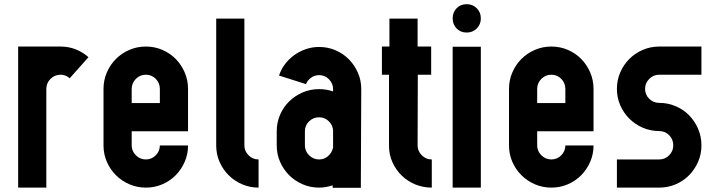

<svg xmlns="http://www.w3.org/2000/svg" viewBox="-20 -899 3417 920"><path d="M314 -524Q295 -541 270 -541Q242 -541 222 -521Q202 -501 202 -473V0H67V-676H270Q309 -676 343 -662.5Q377 -649 404 -625Z M881 -270H611V-202Q611 -175 631 -155Q651 -135 679 -135Q707 -135 726.5 -155Q746 -175 746 -202H881Q881 -160 865 -123.5Q849 -87 822 -59.5Q795 -32 758 -16Q721 0 679 0Q637 0 600 -16Q563 -32 535.5 -59.5Q508 -87 492 -123.5Q476 -160 476 -202V-473Q476 -515 492 -552Q508 -589 535.5 -616.5Q563 -644 600 -660Q637 -676 679 -676Q721 -676 758 -660Q795 -644 822 -616.5Q849 -589 865 -552Q881 -515 881 -473ZM746 -473Q746 -501 726.5 -521Q707 -541 679 -541Q651 -541 631 -521Q611 -501 611 -473V-405H746Z M1219 0Q1177 0 1140 -16Q1103 -32 1075.5 -59.5Q1048 -87 1032 -123.5Q1016 -160 1016 -202V-810H1151V-202Q1151 -175 1171 -155Q1191 -135 1219 -135Z M1317 -537Q1327 -567 1346 -592Q1365 -617 1390 -635Q1415 -653 1445.5 -663.5Q1476 -674 1509 -674Q1551 -674 1588 -658Q1625 -642 1652 -614.5Q1679 -587 1695 -550.5Q1711 -514 1711 -472L1709 1H1574V-11Q1541 0 1509 0Q1467 0 1430 -16Q1393 -32 1365.5 -59.5Q1338 -87 1322 -123.5Q1306 -160 1306 -202V-270Q1306 -312 1322 -349Q1338 -386 1365.5 -413Q1393 -440 1430 -456Q1467 -472 1509 -472Q1543 -472 1576 -461V-472Q1576 -499 1556.5 -519Q1537 -539 1509 -539Q1488 -539 1471 -527Q1454 -515 1446 -496ZM1441 -202Q1441 -175 1461 -155Q1481 -135 1509 -135Q1534 -135 1552.5 -151.5Q1571 -168 1576 -192V-270V-273Q1575 -299 1555.5 -318Q1536 -337 1509 -337Q1481 -337 1461 -317.5Q1441 -298 1441 -270Z M1844 -541H1810V-676H1846V-810H1981V-676H2046V-541H1982L1981 -202Q1981 -175 2001 -155Q2021 -135 2049 -135V0Q2007 0 1969.5 -15.5Q1932 -31 1904.5 -58Q1877 -85 1860.5 -121.5Q1844 -158 1844 -200Z M2149 -675H2284V0H2149ZM2149 -811Q2149 -840 2168 -859.5Q2187 -879 2216 -879Q2245 -879 2264.5 -859.5Q2284 -840 2284 -811Q2284 -782 2264.5 -762.5Q2245 -743 2216 -743Q2187 -743 2168 -762.5Q2149 -782 2149 -811Z M2824 -270H2554V-202Q2554 -175 2574 -155Q2594 -135 2622 -135Q2650 -135 2669.5 -155Q2689 -175 2689 -202H2824Q2824 -160 2808 -123.5Q2792 -87 2765 -59.5Q2738 -32 2701 -16Q2664 0 2622 0Q2580 0 2543 -16Q2506 -32 2478.5 -59.5Q2451 -87 2435 -123.5Q2419 -160 2419 -202V-473Q2419 -515 2435 -552Q2451 -589 2478.5 -616.5Q2506 -644 2543 -660Q2580 -676 2622 -676Q2664 -676 2701 -660Q2738 -644 2765 -616.5Q2792 -589 2808 -552Q2824 -515 2824 -473ZM2689 -473Q2689 -501 2669.5 -521Q2650 -541 2622 -541Q2594 -541 2574 -521Q2554 -501 2554 -473V-405H2689Z M2936 -473Q2936 -515 2952 -552Q2968 -589 2995.5 -616.5Q3023 -644 3060 -660Q3097 -676 3139 -676H3341V-541H3139Q3111 -541 3091 -521Q3071 -501 3071 -473Q3071 -445 3091 -425.5Q3111 -406 3139 -406Q3181 -406 3218 -390Q3255 -374 3282 -346.5Q3309 -319 3325 -282Q3341 -245 3341 -203V-202Q3341 -160 3325 -123.5Q3309 -87 3282 -59.5Q3255 -32 3218 -16Q3181 0 3139 0H2936V-135H3139Q3167 -135 3186.5 -155Q3206 -175 3206 -202V-203Q3206 -231 3186.5 -251Q3167 -271 3139 -271Q3097 -271 3060 -287Q3023 -303 2995.5 -330.5Q2968 -358 2952 -394.5Q2936 -431 2936 -473Z"/></svg>

Font: Transit CAT
Style: Regular
Weight: 400
Designer: Peter Wiegel
Foundry: Peter Wiegel
Version: 1.000